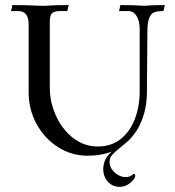

<svg xmlns="http://www.w3.org/2000/svg" viewBox="-20 -598 686 753"><path d="M418 -3.4Q377 12.7 324.2 12.7Q260.3 12.7 207.5 -21Q154.8 -54.7 123.5 -111.6Q92.3 -168.5 92.3 -237.3V-503.4Q92.3 -554.7 50.8 -554.7H22.9Q28.3 -569.3 28.3 -578.1Q89.8 -578.1 128.9 -575.7Q136.7 -575.2 147.5 -575.2Q163.1 -575.2 173.6 -576.2Q184.1 -577.1 200.9 -577.6Q217.8 -578.1 250 -578.1Q247.1 -571.3 244.1 -554.7H216.8Q194.3 -554.7 184.8 -546.9Q175.3 -539.1 175.3 -509.8V-254.4Q175.3 -229.5 179.7 -204.6Q197.8 -122.6 248.3 -73Q298.8 -23.4 363.3 -23.4Q416 -23.4 452.6 -52.2Q489.3 -81.1 508.5 -130.4Q527.8 -179.7 527.8 -239.7V-485.8Q527.8 -514.2 516.1 -534.4Q504.4 -554.7 483.4 -554.7H446.8Q448.2 -561.5 449.7 -566.9Q451.2 -572.3 452.1 -578.1Q509.3 -578.1 527.3 -576.2Q538.6 -575.2 546.4 -575.2Q552.7 -575.2 558.6 -576.2Q582 -578.1 626.5 -578.1L621.1 -554.7Q597.7 -554.7 585.4 -549.8Q558.1 -540 558.1 -476.6L556.2 -237.3Q556.2 -168 529.8 -111.3Q507.8 -64 467.8 -32.7Q460.4 -25.9 447.8 -16.1Q422.9 3.9 414.6 16.6Q409.7 25.9 409.7 36.6Q409.7 64.5 438.5 85.4Q456.1 96.7 472.7 96.7Q491.7 96.2 502.9 84.5L503.9 84Q510.3 84 510.3 92.3Q510.3 98.6 499.5 111.3Q478 133.8 450.7 134.8H448.2Q422.4 134.8 402.8 114.7Q384.8 93.3 384.8 64.9Q385.7 32.2 406.2 8.3Z"/></svg>

Font: Quaaykop
Style: Regular
Weight: 400
Designer: Tup Wanders
Foundry: Free font, DO NOT SELL
Version: Version 1.00;July 31, 2023;FontCreator 11.5.0.2430 64-bit